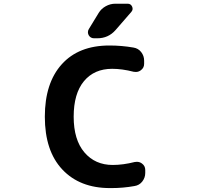

<svg xmlns="http://www.w3.org/2000/svg" viewBox="-20 -1004 1040 1014"><path d="M501 -935.5Q514.6 -958 538.6 -971.2Q562.5 -984.4 588.9 -984.4H654.3Q670.9 -984.4 677.7 -969.2Q684.6 -954.1 673.8 -941.4L589.8 -844.7Q551.8 -801.8 494.1 -801.8H476.6Q458 -801.8 448.2 -818.4Q444.3 -826.2 444.3 -834Q444.3 -842.8 449.2 -850.6ZM691.4 -148.4Q698.2 -149.4 703.1 -149.4Q717.8 -149.4 729.5 -140.6Q747.1 -127.9 747.1 -106.4V-90.8Q747.1 -65.4 731.4 -45.4Q715.8 -25.4 690.4 -21.5Q630.9 -10.7 568.4 -10.7Q564.5 -10.7 560.5 -10.7Q401.4 -10.7 309.1 -108.9Q216.8 -207 216.8 -387.7Q216.8 -565.4 306.2 -664.6Q395.5 -763.7 557.6 -763.7Q622.1 -763.7 684.6 -752.9Q710 -749 725.6 -729Q741.2 -709 741.2 -683.6V-667Q741.2 -645.5 723.6 -632.8Q711.9 -624 697.3 -624Q692.4 -624 685.5 -625Q625 -640.6 572.3 -640.6Q477.5 -640.6 423.3 -575.2Q369.1 -509.8 369.1 -387.7Q369.1 -265.6 425.8 -199.2Q482.4 -132.8 575.2 -132.8Q629.9 -132.8 691.4 -148.4Z"/></svg>

Font: Gen Jyuu Gothic Monospace Bold
Style: Bold
Weight: 700
Designer: [Source Han Sans]
Ryoko NISHIZUKA  (kana & ideographs); Paul D. Hunt (Latin, Greek & Cyrillic); Wenlong ZHANG  (bopomofo
Version: Version 1.002.20150607